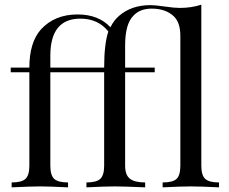

<svg xmlns="http://www.w3.org/2000/svg" viewBox="-20 -804 982 824"><path d="M920 -21V0Q839 -4 799 -4Q759 -4 678 0V-21Q721 -21 737.5 -36Q754 -51 754 -93V-650Q754 -706 727 -733Q692 -767 631 -767Q580 -767 552 -736Q517 -701 517 -608V-514H644V-494H517V-93Q517 -53 537.5 -37Q558 -21 603 -21V0Q508 -4 472 -4Q432 -4 351 0V-21Q394 -21 410.5 -36.5Q427 -52 427 -93V-494H196V-93Q196 -52 212.5 -36.5Q229 -21 272 -21V0Q191 -4 152 -4Q114 -4 30 0V-21Q73 -21 89.5 -36.5Q106 -52 106 -93V-494H26V-514H106Q106 -621 155 -677Q214 -742 313 -742Q403 -742 454 -687Q468 -716 491 -736Q544 -782 626 -782Q646 -782 687 -776Q728 -770 751 -770Q802 -770 844 -784V-93Q844 -52 860.5 -36.5Q877 -21 920 -21ZM445 -669Q401 -724 325 -724Q196 -724 196 -565V-514H427Q427 -615 445 -669Z"/></svg>

Font: Playfair Display
Style: Regular
Weight: 400
Designer: Claus Eggers S?rensen
Foundry: Claus Eggers S?rensen
Version: Version 1.003